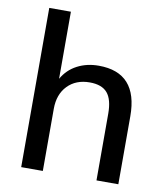

<svg xmlns="http://www.w3.org/2000/svg" viewBox="-83 -805 758 874"><g transform="rotate(10 296.5 -368.0)"><path d="M523 -314V0H422V-308Q422 -374 396.5 -404Q371 -434 315 -434Q251 -434 212.5 -394Q174 -354 174 -287V0H74V-736H174V-426Q199 -470 243 -493Q287 -516 342 -516Q523 -516 523 -314Z"/></g></svg>

Font: Muli SemiBold
Style: Regular
Weight: 600
Designer: Vernon Adams
Foundry: Vernon Adams
Version: Version 2.000